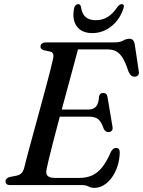

<svg xmlns="http://www.w3.org/2000/svg" viewBox="-20 -908 702 942"><path d="M233.5 -370.7H414.3Q437.3 -370.7 450.6 -384.4Q463.8 -398 466.3 -437.1Q468.8 -444.7 473.8 -448.4Q478.7 -452 485.4 -452Q495.4 -452 500.8 -447Q506.1 -441.9 507.2 -433.2L531.8 -287.1Q534.4 -273.3 528.5 -266.8Q522.5 -260.4 513 -259.9Q504.4 -259.6 498.6 -263.8Q492.8 -268.1 489.1 -275.7Q477.2 -311 461.6 -323.3Q446 -335.6 416.9 -335.6H222.8ZM381.8 0H30.6Q17.3 0 12.1 -5.4Q7 -10.7 7 -18.4Q7 -26 12.7 -31.7Q18.5 -37.3 27.7 -39.6L61.6 -46.3Q76 -49.4 84.2 -57.2Q92.5 -65 98.1 -81.9Q101.5 -97.2 109.8 -128.7Q118.2 -160.2 129.6 -202.3Q141 -244.3 154.1 -292.3Q167.3 -340.2 180.4 -388.7Q193.6 -437.3 205.6 -481.7Q217.6 -526.1 226.4 -561.1Q235.3 -596.2 239.7 -616.6Q244 -633.6 240.7 -642.9Q237.5 -652.3 227.2 -654.6L196.6 -661.2Q188.9 -663.4 183.7 -667.6Q178.6 -671.9 178.6 -679.2Q178.6 -688.7 185.8 -694.3Q193.1 -700 206.5 -700H543.5Q568.4 -700 584.3 -708.9Q600.1 -717.9 614.2 -717.9Q635.7 -717.9 640.7 -693.3L660.6 -560.2Q663.3 -547.2 658.3 -540.1Q653.2 -533 643.5 -532Q632.2 -531 624.4 -536.9Q616.5 -542.8 609.9 -558.1Q595.9 -601.5 581.3 -624.6Q566.7 -647.7 549.2 -656.6Q531.7 -665.5 508.5 -665.5H362.5Q355.2 -637.8 344.1 -596.7Q332.9 -555.7 319.7 -506.5Q306.4 -457.3 292.2 -404.8Q277.9 -352.2 264.3 -301.3Q250.7 -250.4 239.3 -206Q227.9 -161.6 219.9 -128.5Q211.8 -95.4 208.7 -79.1Q205.4 -64.9 208.2 -55Q211 -45 221.2 -40.1Q231.3 -35.1 249.4 -35.1H369.3Q404.7 -35.1 432 -47.4Q459.2 -59.7 481.6 -87.8Q503.9 -115.8 524 -162.8Q534.3 -182.3 549 -182.3Q567.9 -182.3 567.5 -159Q566.7 -124.1 556.5 -92.9Q546.2 -61.6 529.1 -37.6Q512 -13.6 489.7 0.1Q467.4 13.8 442.5 13.8Q427.3 13.8 414.2 6.9Q401.1 0 381.8 0ZM449.7 -808.9Q482.3 -808.9 508.4 -824.8Q534.4 -840.7 557.2 -875.4Q562.7 -881.9 567.7 -884.8Q572.7 -887.7 577.1 -887.7Q584.4 -887.7 586.9 -882.3Q589.3 -876.9 585.9 -867.4Q567.7 -811.6 526.1 -778.7Q484.5 -745.7 432.9 -745.7Q381 -745.7 356.8 -778.7Q332.6 -811.6 343.6 -867.4Q345.6 -876.9 351.2 -882.3Q356.8 -887.7 363.9 -887.7Q369 -887.7 372 -884.8Q374.9 -881.9 377 -875.4Q381.9 -840.3 399.9 -824.6Q417.9 -808.9 449.7 -808.9Z"/></svg>

Font: Fraunces
Style: Italic
Weight: 900
Italic angle: -16°
Version: Version 1.000;[0bf87f6ff]